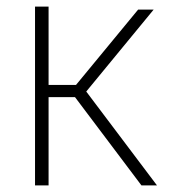

<svg xmlns="http://www.w3.org/2000/svg" viewBox="-20 -561 520 581"><path d="M86 -541H127V-304H210L398 -532H445L241 -284L455 0H408L207 -267H127V0H86Z"/></svg>

Font: Exo ExtraLight
Style: Regular
Weight: 275
Designer: Natanael Gama
Foundry: Natanael Gama
Version: Version 1.500; ttfautohint (v1.6)